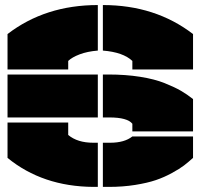

<svg xmlns="http://www.w3.org/2000/svg" viewBox="-20 -730 794 760"><path d="M367.2 -529.8Q325.7 -526.4 295.4 -514.9Q265.1 -503.4 250 -488.8V-455.1H9.8V-595.2Q159.2 -710 367.2 -710ZM9.8 -105V-245.1H250V-195.8Q286.6 -165 349.1 -165H367.2V9.8H349.1Q148.4 8.3 9.8 -105ZM9.8 -265.1V-435.1H367.2V-265.1ZM387.2 9.8V-165H416Q472.7 -165 503.9 -189.9H744.1V-105Q725.1 -87.9 708.3 -75Q691.4 -62 660.6 -45.2Q629.9 -28.3 596.9 -17.1Q564 -5.9 515.1 2Q466.3 9.8 411.1 9.8ZM387.2 -265.1V-435.1H408.2Q477.5 -435.1 534.7 -426Q591.8 -417 631.8 -400.9Q671.9 -384.8 696.3 -370.6Q720.7 -356.4 744.1 -337.9V-210H503.9V-240.2Q483.9 -265.1 413.1 -265.1ZM387.2 -529.8V-710Q594.7 -710 744.1 -595.2V-455.1H503.9V-488.8Q467.3 -523.4 387.2 -529.8Z"/></svg>

Font: Nastup Basic
Style: Regular
Weight: 400
Designer: Maksym Kobuzan
Foundry: Zakznak
Version: Version 1.020;FEAKit 1.0